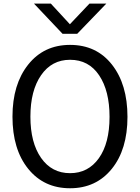

<svg xmlns="http://www.w3.org/2000/svg" viewBox="-20 -1007 761 1045"><path d="M47.9 -372.1Q47.9 -547.9 133.3 -655.3Q218.8 -762.7 361.3 -762.7Q504.9 -762.7 589.4 -655.3Q673.8 -547.9 673.8 -371.1Q673.8 -193.4 588.4 -87.9Q502.9 17.6 361.3 17.6Q218.8 17.6 133.3 -88.4Q47.9 -194.3 47.9 -372.1ZM145.5 -372.1Q145.5 -230.5 203.6 -147.5Q261.7 -64.5 361.3 -64.5Q460 -64.5 518.1 -146Q576.2 -227.5 576.2 -371.1Q576.2 -512.7 519.5 -597.2Q462.9 -681.6 361.3 -681.6Q261.7 -681.6 203.6 -597.7Q145.5 -513.7 145.5 -372.1ZM165 -987.3H256.8L360.4 -875L466.8 -987.3H558.6L400.4 -823.2H320.3Z"/></svg>

Font: Gothic A1 Medium
Style: Regular
Weight: 500
Designer: HanYang I&C Co.,Ltd.
Foundry: HanYang I&C Co.,Ltd.
Version: Version 2.50